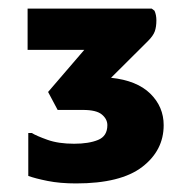

<svg xmlns="http://www.w3.org/2000/svg" viewBox="-20 -900 437 448"><path d="M157.4 -472Q119.9 -472 91 -477.8Q62.2 -483.6 46 -489.5V-589.6H54.3Q64.7 -583.1 90.4 -573.9Q116.1 -564.6 152.9 -564.6Q187.2 -564.6 208.8 -573.5Q230.5 -582.3 230.5 -608Q230.5 -622.1 217.7 -632.8Q205 -643.5 173.3 -643.5H114.5L92.2 -685.4L176.6 -783.6H44.4V-880H333.9L340.5 -875Q344.9 -865.3 344.9 -852.6Q344.9 -837.5 341.2 -826.9Q337.4 -816.4 325.4 -804.4L239.1 -718.5Q299.3 -712.2 330.6 -681.6Q361.9 -650.9 361.9 -608Q361.9 -548.9 311.8 -510.5Q261.6 -472 157.4 -472Z"/></svg>

Font: Kufam
Style: Regular
Weight: 400
Designer: Wael Morcos, Artur Schmal
Foundry: Original Type
Version: Version 1.301; ttfautohint (v1.8.3)